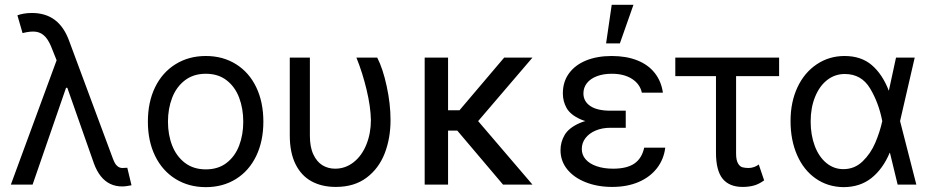

<svg xmlns="http://www.w3.org/2000/svg" viewBox="-20 -771 3890 802"><path d="M440.4 -2.9C455.4 4.2 472 7.8 490.2 7.8C496.1 7.8 502.4 7.3 509.3 6.3C516.1 5.4 522.8 4.2 529.3 2.9L511.7 -70.3C505.2 -70.3 498.7 -70 492.2 -69.3C484.4 -69.3 477.9 -71.3 472.7 -75.2C467.4 -79.1 463.4 -83.7 460.4 -88.9C457.5 -94.1 454.4 -100.9 451.2 -109.4L270.5 -595.7C256.2 -636.7 236 -667.2 210 -687C183.9 -706.9 151.7 -716.8 113.3 -716.8C100.9 -716.8 89.4 -715.8 78.6 -713.9C67.9 -711.9 59.2 -709.6 52.7 -707L74.2 -632.8C97.7 -638.7 116.7 -640.5 131.3 -638.2C146 -635.9 158.7 -628.9 169.4 -617.2C180.2 -605.5 190.1 -587.2 199.2 -562.5L220.7 -508.8L246.1 -447.3L372.1 -88.9C379.9 -67.4 389.5 -49.5 400.9 -35.2C412.3 -20.8 425.5 -10.1 440.4 -2.9ZM232.4 -562.5 25.4 0H116.2L255.9 -404.3H267.6Z M713.4 -23.4C750.2 -0.7 792.3 10.7 839.8 10.7C887.4 10.7 929.4 -0.7 965.8 -23.4C1002.3 -46.2 1030.4 -78.3 1050.3 -119.6C1070.1 -161 1080.1 -208.7 1080.1 -262.7C1080.1 -317.4 1070.1 -365.4 1050.3 -406.7C1030.4 -448.1 1002.3 -480.1 965.8 -502.9C929.4 -525.7 887.4 -537.1 839.8 -537.1C792.3 -537.1 750.2 -525.7 713.4 -502.9C676.6 -480.1 648.1 -448.1 627.9 -406.7C607.7 -365.4 597.7 -317.4 597.7 -262.7C597.7 -208.7 607.7 -161 627.9 -119.6C648.1 -78.3 676.6 -46.2 713.4 -23.4ZM926.8 -90.8C903.3 -72.6 874.3 -63.5 839.8 -63.5C805.3 -63.5 776.2 -72.6 752.4 -90.8C728.7 -109 710.9 -133.1 699.2 -163.1C687.5 -193 681.6 -226.2 681.6 -262.7C681.6 -299.2 687.5 -332.5 699.2 -362.8C710.9 -393.1 728.7 -417.3 752.4 -435.5C776.2 -453.8 805.3 -462.9 839.8 -462.9C874.3 -462.9 903.3 -453.8 926.8 -435.5C950.2 -417.3 967.6 -393.1 979 -362.8C990.4 -332.5 996.1 -299.2 996.1 -262.7C996.1 -226.2 990.4 -193 979 -163.1C967.6 -133.1 950.2 -109 926.8 -90.8Z M1274.4 -530.3H1190.4V-206.1C1190.4 -157.9 1198.4 -117.7 1214.4 -85.4C1230.3 -53.2 1252.6 -29.3 1281.2 -13.7C1309.9 2 1343.8 9.8 1382.8 9.8C1434.2 9.8 1477.1 -3.1 1511.2 -28.8C1545.4 -54.5 1570.6 -88.4 1586.9 -130.4C1603.2 -172.4 1611.3 -218.8 1611.3 -269.5C1611.3 -314.5 1606 -361.7 1595.2 -411.1C1584.5 -460.6 1571.3 -500.3 1555.7 -530.3H1468.8C1485.7 -488.6 1499.8 -444 1511.2 -396.5C1522.6 -349 1528.6 -306.6 1529.3 -269.5C1529.3 -232.4 1522.9 -198.2 1510.3 -167C1497.6 -135.7 1479.8 -111.2 1457 -93.3C1434.2 -75.4 1408.5 -66.4 1379.9 -66.4C1360.4 -66.4 1342.8 -71.1 1327.1 -80.6C1311.5 -90 1298.8 -105 1289.1 -125.5C1279.3 -146 1274.4 -172.2 1274.4 -204.1Z M1851.6 0V-530.3H1753.9V0ZM1943.4 -225.6 2204.1 -530.3H2085.9L1899.4 -310.5H1804.7L1820.3 -225.6ZM1886.7 -229.5 2081.1 0H2204.1L1949.2 -297.9Z M2593.8 -276.4H2521.5C2470.1 -276.4 2429.5 -269.7 2399.9 -256.3C2370.3 -243 2349.8 -226.6 2338.4 -207C2327 -187.5 2321.3 -166.3 2321.3 -143.6C2321.3 -113.6 2330.6 -87.1 2349.1 -64C2367.7 -40.9 2393.4 -22.8 2426.3 -9.8C2459.1 3.3 2496.1 9.8 2537.1 9.8C2578.8 9.8 2615.6 2.9 2647.5 -10.7C2679.4 -24.4 2704.9 -43.6 2724.1 -68.4C2743.3 -93.1 2754.9 -121.7 2758.8 -154.3H2670.9C2664.4 -124.3 2650.7 -102.2 2629.9 -87.9C2609 -73.6 2579.4 -66.4 2541 -66.4C2515 -66.4 2492 -69.8 2472.2 -76.7C2452.3 -83.5 2437 -93.1 2426.3 -105.5C2415.5 -117.8 2410.2 -132.2 2410.2 -148.4C2410.2 -165.4 2415.2 -180.5 2425.3 -193.8C2435.4 -207.2 2449.5 -217.8 2467.8 -225.6C2486 -233.4 2506.8 -237.3 2530.3 -237.3H2593.8ZM2404.3 -272.9C2432.3 -260.3 2471.4 -253.9 2521.5 -253.9H2593.8V-308.6H2530.3C2493.2 -308.6 2465 -315.1 2445.8 -328.1C2426.6 -341.1 2417 -358.7 2417 -380.9C2417 -397.1 2421.9 -411.5 2431.6 -423.8C2441.4 -436.2 2455.2 -445.8 2473.1 -452.6C2491 -459.5 2511.7 -462.9 2535.2 -462.9C2569.7 -462.9 2598 -455.7 2620.1 -441.4C2642.3 -427.1 2655.9 -407.9 2661.1 -383.8H2749C2744.5 -415.7 2733.1 -443.2 2714.8 -466.3C2696.6 -489.4 2672.2 -507 2641.6 -519C2611 -531.1 2575.5 -537.1 2535.2 -537.1C2494.8 -537.1 2459.3 -530.9 2428.7 -518.6C2398.1 -506.2 2374.2 -488.3 2356.9 -464.8C2339.7 -441.4 2331.1 -413.4 2331.1 -380.9C2331.1 -358.7 2336.3 -338.4 2346.7 -319.8C2357.1 -301.3 2376.3 -285.6 2404.3 -272.9ZM2535.2 -751 2511.7 -589.8H2569.3L2626 -751Z M3234.4 -453.1V-530.3H2800.8V-453.1ZM3054.7 -530.3H2970.7V-133.8C2970.7 -83.7 2980 -47.2 2998.5 -24.4C3017.1 -1.6 3044.9 9.8 3082 9.8C3099.6 9.8 3115.4 7.8 3129.4 3.9C3143.4 0 3157.6 -7.2 3171.9 -17.6L3149.4 -84C3144.9 -80.1 3138.7 -76.7 3130.9 -73.7C3123 -70.8 3115.2 -69.3 3107.4 -69.3C3097 -69.3 3088.2 -70.3 3081.1 -72.3C3073.9 -74.2 3067.7 -79.8 3062.5 -88.9C3057.3 -98 3054.7 -111.7 3054.7 -129.9Z M3387.2 -25.4C3420.7 -2 3459.3 10.1 3502.9 10.7C3549.2 10.7 3588.2 -2 3620.1 -27.3C3652 -52.7 3677.4 -87.9 3696.3 -132.8H3724.6L3739.3 -263.7L3800.8 -530.3H3722.7L3665 -263.7C3658.5 -234.4 3648.9 -204.8 3636.2 -174.8C3623.5 -144.9 3606 -119 3583.5 -97.2C3561 -75.4 3534.2 -64.5 3502.9 -64.5C3476.2 -64.5 3452.5 -73.1 3431.6 -90.3C3410.8 -107.6 3394.7 -131.3 3383.3 -161.6C3371.9 -191.9 3366.2 -225.9 3366.2 -263.7C3366.2 -302.1 3372.4 -336.4 3384.8 -366.7C3397.1 -397 3414.1 -420.4 3435.5 -437C3457 -453.6 3481.4 -461.9 3508.8 -461.9C3555 -461.9 3590.2 -441.9 3614.3 -401.9C3638.3 -361.8 3655.3 -316.7 3665 -266.6L3729.5 0H3807.6L3739.3 -266.6L3724.6 -392.6H3692.4C3674.8 -438.2 3651.2 -473.6 3621.6 -499C3592 -524.4 3554 -537.1 3507.8 -537.1C3464.8 -537.1 3426.1 -525.6 3391.6 -502.4C3357.1 -479.3 3330.2 -447.3 3311 -406.2C3291.8 -365.2 3282.2 -318.4 3282.2 -265.6C3282.2 -212.2 3291.3 -164.7 3309.6 -123C3327.8 -81.4 3353.7 -48.8 3387.2 -25.4Z"/></svg>

Font: Pretendard Variable
Style: Regular
Weight: 400
Designer: Base glyphs from Inter by Rasmus Andersson; Hangeul glyphs from Noto Sans CJK(Source Han Sans) by Jang Soo-young and Kan
Foundry: Kil Hyung-jin
Version: Version 1.309;Glyphs 3.2 (3225)